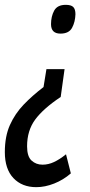

<svg xmlns="http://www.w3.org/2000/svg" viewBox="-55 -561 373 794"><path d="M212 -275 196 -160Q124 -112 90.5 -66.5Q57 -21 57 44Q57 86 75.5 103Q94 120 121 120Q145 120 168.5 109Q192 98 218 77L238 156Q207 183 169 198Q131 213 95 213Q36 213 0.5 175.5Q-35 138 -35 68Q-35 3 -14 -44Q7 -91 43 -128.5Q79 -166 125 -201L137 -275ZM257 -502Q256 -470 243 -446Q230 -422 195 -422Q156 -422 156 -461Q156 -493 169 -517Q182 -541 217 -541Q239 -541 248 -532Q257 -523 257 -502Z"/></svg>

Font: Georama Condensed Medium
Style: Italic
Weight: 500
Width: 3
Italic angle: -9°
Designer: Jean-Baptiste Levee
Foundry: Production Type
Version: Version 1.000